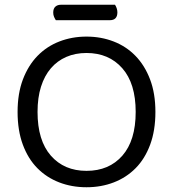

<svg xmlns="http://www.w3.org/2000/svg" viewBox="-20 -775 729 808"><path d="M634 -304Q634 -226 612 -166.5Q590 -107 551 -67.5Q512 -28 459 -7.5Q406 13 344 13Q282 13 229 -7.5Q176 -28 137 -67.5Q98 -107 76 -166.5Q54 -226 54 -304Q54 -382 76.5 -441Q99 -500 138 -540Q177 -580 230 -600.5Q283 -621 344 -621Q405 -621 458 -600.5Q511 -580 550 -540Q589 -500 611.5 -441Q634 -382 634 -304ZM551 -304Q551 -424 494.5 -488Q438 -552 344 -552Q297 -552 259 -535.5Q221 -519 194 -487.5Q167 -456 152.5 -410Q138 -364 138 -304Q138 -184 194 -120Q250 -56 344 -56Q439 -56 495 -120Q551 -184 551 -304ZM215 -690Q211 -696 207.5 -704Q204 -712 204 -722Q204 -739 213 -747Q222 -755 236 -755H464Q468 -749 471 -740.5Q474 -732 474 -723Q474 -690 442 -690Z"/></svg>

Font: Baloo Chettan 2
Style: Regular
Weight: 400
Designer: Maithili Shingre, Unnati Kotecha and Ek Type
Foundry: Ek Type
Version: Version 1.640;hotconv 1.0.111;makeotfexe 2.5.65597; ttfautoh